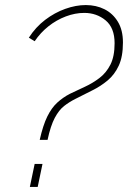

<svg xmlns="http://www.w3.org/2000/svg" viewBox="-20 -739 506 759"><path d="M137 -186Q150 -244 167 -278.5Q184 -313 206.5 -333.5Q229 -354 256 -368Q285 -382 315.5 -396Q346 -410 373 -430.5Q400 -451 416.5 -483.5Q433 -516 433 -568Q433 -629 397.5 -658.5Q362 -688 313 -688Q277 -688 240 -674Q203 -660 171.5 -635Q140 -610 117 -576L94 -590Q121 -632 158.5 -660.5Q196 -689 238 -704Q280 -719 319 -719Q360 -719 393 -702.5Q426 -686 446 -653Q466 -620 466 -571Q466 -515 449.5 -479.5Q433 -444 405.5 -421Q378 -398 344.5 -381.5Q311 -365 278 -348Q254 -336 233.5 -320Q213 -304 196.5 -273Q180 -242 168 -186ZM98 0 117 -91H148L129 0Z"/></svg>

Font: Raleway Thin ExtraLight
Style: Italic
Weight: 250
Italic angle: -12°
Version: Version 4.026